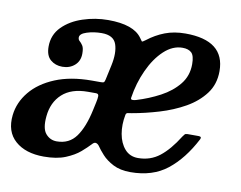

<svg xmlns="http://www.w3.org/2000/svg" viewBox="-72 -617 895 713"><g transform="rotate(10 375.0 -260.0)"><path d="M-6.5 -121.5Q-1 -170 32 -210.2Q65 -250.5 123 -274.5Q181 -298.5 260.5 -298.5H294.5Q303.5 -298.5 306 -300.5Q308.5 -302.5 310.5 -311.5L322.5 -367Q333 -415.5 322.2 -447Q311.5 -478.5 266.5 -478.5Q236.5 -478.5 210.8 -470.2Q185 -462 185 -448Q185 -439.5 190.8 -434.8Q196.5 -430 202.5 -421Q208.5 -412 208.5 -391Q208.5 -363 189.8 -346.5Q171 -330 143.5 -330Q117 -330 98.8 -345.5Q80.5 -361 80.5 -395Q80.5 -439.5 110.5 -469.8Q140.5 -500 187 -515.2Q233.5 -530.5 282 -530.5Q378 -530.5 409.5 -486Q416 -476.5 418 -474.2Q420 -472 431.5 -481Q461.5 -504.5 496 -517.8Q530.5 -531 573 -531Q721.5 -531 721.5 -415Q721.5 -365.5 694.5 -329.8Q667.5 -294 623.8 -269.2Q580 -244.5 528.2 -229Q476.5 -213.5 427.5 -205Q419.5 -203.5 413.2 -202.8Q407 -202 405.5 -195Q398 -157 404 -122.8Q410 -88.5 429 -66.8Q448 -45 479 -45Q525.5 -45 560.2 -72.2Q595 -99.5 628 -152.5Q631.5 -157.5 634.5 -161Q637.5 -164.5 645.5 -164.5H686.5Q700 -164.5 694.5 -153.5Q654 -75.5 599 -32Q544 11.5 460.5 11.5Q421.5 11.5 395 -2.2Q368.5 -16 352.5 -33.8Q336.5 -51.5 329 -63Q324 -70.5 316.8 -72.8Q309.5 -75 301.5 -65.5Q289 -52 268.5 -34.2Q248 -16.5 215.2 -3Q182.5 10.5 133.5 10.5Q64.5 10.5 25.5 -24Q-13.5 -58.5 -6.5 -121.5ZM435 -256Q481.5 -270 523.2 -292.2Q565 -314.5 591 -346.8Q617 -379 617 -423Q617 -455 605.5 -466Q594 -477 571.5 -477Q534.5 -477 502 -446.8Q469.5 -416.5 446.8 -367Q424 -317.5 415.5 -261Q414.5 -254.5 420.8 -254Q427 -253.5 435 -256ZM290.5 -221Q294 -236.5 294 -245.8Q294 -255 284 -255H253.5Q191.5 -255 157 -223.5Q122.5 -192 117.5 -138.5Q113 -92 129.5 -72.8Q146 -53.5 171 -53.5Q218 -53.5 244 -89.5Q270 -125.5 284 -191Z"/></g></svg>

Font: Besley* Narrow Medium
Style: Italic
Weight: 500
Width: 4
Italic angle: -13°
Designer: Owen Earl
Foundry: indestructible type*
Version: Version 3.000; ttfautohint (v1.8.3)